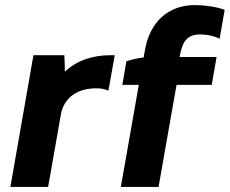

<svg xmlns="http://www.w3.org/2000/svg" viewBox="-20 -738 907 758"><path d="M21 0H170L220 -284C231 -351 285 -393 370 -389C383 -389 398 -384 408 -380L433 -520H415C345 -520 283 -499 236 -455C236 -477 235 -501 234 -520H112Z M479 -496 463 -403H528L457 0H606L677 -403H816L835 -513H689C700 -578 721 -602 771 -602C796 -602 823 -597 847 -585L867 -699C838 -711 786 -718 750 -718C644 -718 571 -651 552 -539L547 -511C523 -509 498 -502 479 -496Z"/></svg>

Font: Fixel Display
Style: Bold Italic
Weight: 700
Italic angle: -10°
Designer: AlfaBravo + MacPaw
Foundry: Kyrylo Tkachov, Marchela Mozhyna, Serhii Makarenko, Maria Weinstein, Zakhar Kryvoshyya
Version: Version 1.210;Glyphs 3.2 (3217)